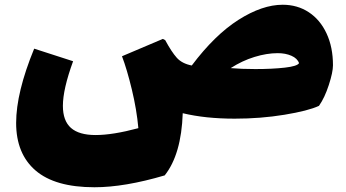

<svg xmlns="http://www.w3.org/2000/svg" viewBox="-20 -459 1459 809"><path d="M1383 -184Q1383 -155 1365.5 -101Q1348 -47 1324 -13Q1279 8 1178.5 24.5Q1078 41 969 41Q845 41 750 18Q744 192 674 280Q505 330 378 330Q212 330 130 259.5Q48 189 48 59Q48 -69 124 -254L288 -201Q245 -83 245 -13Q245 50 279 80Q313 110 383 110Q455 110 563 81Q556 3 535.5 -82Q515 -167 494 -222L666 -295L676 -290Q703 -240 725 -215.5Q747 -191 788 -183Q885 -312 985 -375.5Q1085 -439 1171 -439Q1233 -439 1281 -407.5Q1329 -376 1356 -318Q1383 -260 1383 -184ZM1056 -168Q1127 -168 1180 -174Q1233 -180 1240 -193Q1233 -213 1208 -224Q1183 -235 1150 -235Q1104 -235 1052 -219Q1000 -203 952 -172Q997 -168 1056 -168Z"/></svg>

Font: Lalezar
Style: Regular
Weight: 400
Designer: Borna Izadpanah
Foundry: Borna Izadpanah
Version: Version 1.003;November 28, 2018;FontCreator 11.5.0.2421 64-b